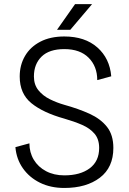

<svg xmlns="http://www.w3.org/2000/svg" viewBox="-20 -909 628 937"><path d="M293.9 -669.4Q220.2 -669.4 182.9 -632.8Q145.5 -596.2 145.5 -535.6Q145.5 -495.6 167.5 -468.5Q189.5 -441.4 223.6 -424.6Q257.8 -407.7 293.9 -397.5Q362.8 -378.4 417 -353.8Q471.2 -329.1 502.2 -289.8Q533.2 -250.5 533.2 -187Q533.2 -91.8 467.3 -41.7Q401.4 8.3 293.9 8.3Q227.1 8.3 175 -17.3Q123 -43 91.6 -87.9Q60.1 -132.8 55.2 -190.9L123.5 -209.5Q123.5 -165 144.8 -129.6Q166 -94.2 204.6 -73.7Q243.2 -53.2 293.9 -53.2Q371.6 -53.2 417.7 -87.6Q463.9 -122.1 463.9 -187Q463.9 -230 441.2 -256.6Q418.5 -283.2 380.1 -299.8Q341.8 -316.4 293.9 -330.1Q190.4 -358.9 133.3 -405.3Q76.2 -451.7 76.2 -535.6Q76.2 -591.8 102.1 -636Q127.9 -680.2 176.8 -705.6Q225.6 -731 293.9 -731Q394.5 -731 455.1 -677.5Q515.6 -624 522.9 -536.6L454.6 -518.1Q454.6 -585 412.6 -627.2Q370.6 -669.4 293.9 -669.4ZM323.2 -763.7H258.3L346.2 -888.7H429.2Z"/></svg>

Font: Giphurs Light
Style: Regular
Weight: 300
Version: Version 0.920; ttfautohint (v1.8.4.7-5d5b)